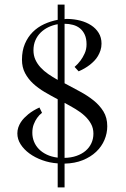

<svg xmlns="http://www.w3.org/2000/svg" viewBox="-20 -812 545 832"><path d="M230 -104Q194.8 -106.4 163.1 -117.9Q131.3 -129.4 107.4 -147Q83.5 -164.6 69.3 -186.8Q55.2 -209 55.2 -233.9Q55.2 -247.6 59.3 -259.8Q63.5 -272 70.1 -282.2Q76.7 -292.5 85.4 -301.3Q94.2 -310.1 103 -317.4Q124 -334 150.9 -346.2L162.1 -323.2Q149.9 -314 141.1 -301.3Q132.8 -290 126.5 -273.9Q120.1 -257.8 120.1 -236.8Q120.1 -216.8 127.2 -198.7Q134.3 -180.7 148.2 -166.3Q162.1 -151.9 182.6 -142.1Q203.1 -132.3 230 -128.9V-381.8Q201.2 -397 173.3 -413.3Q145.5 -429.7 123.8 -449.7Q102.1 -469.7 88.6 -495.1Q75.2 -520.5 75.2 -553.2Q75.2 -592.3 87.9 -622.1Q100.6 -651.9 121.8 -673.1Q143.1 -694.3 171.1 -707.3Q199.2 -720.2 230 -726.1V-792H259.8V-729Q263.2 -730 266.1 -730Q269 -730 272.9 -730Q301.3 -729.5 327.9 -722.7Q354.5 -715.8 375 -702.4Q395.5 -689 407.7 -669.2Q419.9 -649.4 419.9 -623Q419.9 -607.4 415.5 -594Q411.1 -580.6 404.3 -569.1Q397.5 -557.6 388.4 -548.3Q379.4 -539.1 370.1 -531.7Q348.1 -514.6 320.8 -502.9L303.2 -522Q317.4 -534.2 329.1 -549.8Q338.9 -563 346.9 -580.6Q355 -598.1 355 -620.1Q355 -644.5 347.4 -661.4Q339.8 -678.2 326.7 -689Q313.5 -699.7 296.1 -704.3Q278.8 -709 259.8 -709V-451.2Q292.5 -433.6 325.4 -416Q358.4 -398.4 385 -377.2Q411.6 -356 428.2 -329.1Q444.8 -302.2 444.8 -265.1Q444.8 -234.4 432.6 -205.6Q420.4 -176.8 396.7 -154.3Q373 -131.8 338.6 -117.9Q304.2 -104 259.8 -103V0H230ZM384.8 -232.9Q384.8 -256.3 374.5 -275.1Q364.3 -293.9 347.2 -309.8Q330.1 -325.7 307.4 -339.4Q284.7 -353 259.8 -366.2V-127.9Q288.1 -128.4 311.3 -136.5Q334.5 -144.5 350.8 -158.4Q367.2 -172.4 376 -191.4Q384.8 -210.4 384.8 -232.9ZM125 -594.2Q125 -571.8 133.3 -553.5Q141.6 -535.2 155.8 -519.8Q169.9 -504.4 189 -491.2Q208 -478 230 -465.8V-707Q209.5 -703.6 190.4 -694.6Q171.4 -685.5 156.7 -671.4Q142.1 -657.2 133.5 -637.7Q125 -618.2 125 -594.2Z"/></svg>

Font: Rochester
Style: Regular
Weight: 400
Version: Version 1.006